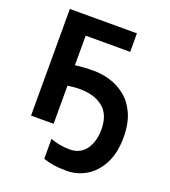

<svg xmlns="http://www.w3.org/2000/svg" viewBox="-168 -836 1071 1208"><g transform="rotate(20 367.0 -232.0)"><path d="M323 -262Q300 -262 277.5 -259.5Q255 -257 241 -255V0H90V-714H539V-590H241V-392Q268 -396 300 -398Q332 -400 366 -400Q420 -400 475.5 -383.5Q531 -367 578.5 -329Q626 -291 655 -227Q684 -163 684 -69Q684 36 646.5 107Q609 178 549 214Q489 250 419 250Q365 250 330.5 244.5Q296 239 261 227V94Q292 105 323 111Q354 117 389 117Q461 117 498.5 64.5Q536 12 536 -69Q536 -168 478 -215Q420 -262 323 -262Z"/></g></svg>

Font: Noto Sans IKEA
Style: Bold
Weight: 600
Designer: Monotype Design Team
Foundry: Monotype Imaging Inc.
Version: Version 2.001